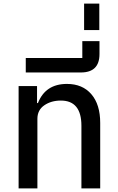

<svg xmlns="http://www.w3.org/2000/svg" viewBox="-20 -1053 659 1073"><path d="M84 0V-572H187V-477H192Q234 -584 354 -584Q441 -584 490.5 -526.5Q540 -469 540 -366V0H435V-350Q435 -491 320 -491Q266 -491 227.5 -464.5Q189 -438 189 -389V0Z M124 -648V-729H440V-823H536V-751Q536 -648 432 -648Z M450 -885V-1033H535V-885Z"/></svg>

Font: Anuphan Medium
Style: Regular
Weight: 500
Designer: Mike Abbink, Paul van der Laan, Pieter van Rosmalen, Mint Tantisuwanna
Foundry: Bold Monday; Cadson Demak
Version: Version 3.002;hotconv 1.0.109;makeotfexe 2.5.65596